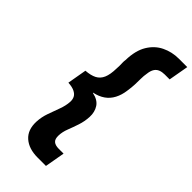

<svg xmlns="http://www.w3.org/2000/svg" viewBox="-305 -876 1125 1125"><g transform="rotate(45 258.0 -313.5)"><path d="M271 184Q198 184 156 147Q114 110 117 40Q119 0 132.5 -38Q146 -76 159.5 -112.5Q173 -149 175 -182Q176 -203 168 -218Q160 -233 140.5 -242.5Q121 -252 88 -254L109 -374Q151 -377 177 -390.5Q203 -404 215.5 -433Q228 -462 229 -512Q230 -525 230 -537Q230 -549 229.5 -560.5Q229 -572 231 -585Q233 -665 263 -714.5Q293 -764 341.5 -787.5Q390 -811 447 -811H516L494 -687H453Q432 -687 415.5 -680.5Q399 -674 389 -658.5Q379 -643 376 -616Q372 -594 372 -571Q372 -548 371 -522Q370 -496 365 -464Q360 -425 343.5 -393.5Q327 -362 299 -342.5Q271 -323 232 -315V-313Q280 -303 300 -272.5Q320 -242 318 -200Q316 -161 304 -125Q292 -89 279.5 -57Q267 -25 266 5Q265 36 279.5 48Q294 60 322 60H362L340 184Z"/></g></svg>

Font: DM Sans Black
Style: Italic
Weight: 900
Italic angle: -10°
Designer: Colophon Foundry, Jonny Pinhorn
Foundry: Colophon Foundry
Version: Version 4.004;gftools[0.9.30]